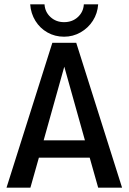

<svg xmlns="http://www.w3.org/2000/svg" viewBox="-20 -864 592 884"><path d="M432 0 393 -138H159L120 0H10L221 -667H331L542 0ZM181 -218H371L276 -557ZM185 -844Q187 -809 212.5 -785.5Q238 -762 275 -762Q313 -762 338.5 -785.5Q364 -809 366 -844H432Q429 -802 407.5 -768.5Q386 -735 351 -715Q316 -695 275 -695Q233 -695 198.5 -714.5Q164 -734 143 -768Q122 -802 119 -844Z"/></svg>

Font: Epunda Sans Medium
Style: Regular
Weight: 500
Designer: Simon Atzbach
Foundry: typofactur
Version: Version 2.204; ttfautohint (v1.8.4.7-5d5b)